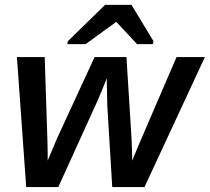

<svg xmlns="http://www.w3.org/2000/svg" viewBox="-20 -760 852 780"><path d="M373.5 -344.7 216.8 0H86.4L48.8 -528.3H161.6L172.9 -182.1Q173.3 -163.6 173.6 -144.8Q173.8 -126 173.8 -107.4Q183.6 -130.4 193.1 -153.8Q202.6 -177.2 212.9 -200.2L364.3 -528.3H493.7L514.2 -200.2Q515.6 -175.8 516.1 -152.6Q516.6 -129.4 517.1 -107.4Q522.5 -120.6 530 -138.7Q537.6 -156.7 546.9 -179.2L697.3 -528.3H812.5L566.9 0H436L416 -328.6L413.6 -441.9Q402.3 -412.6 392.3 -388.4Q382.3 -364.3 373.5 -344.7ZM451.2 -670.4 327.6 -580.6H253.4L255.9 -592.8L406.7 -740.2H514.2L603.5 -592.8L601.1 -580.6H537.1L453.1 -670.4Z"/></svg>

Font: Arimo SemiBold
Style: Italic
Weight: 600
Italic angle: -12°
Version: Version 1.33